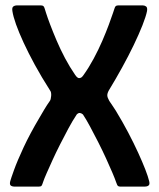

<svg xmlns="http://www.w3.org/2000/svg" viewBox="-20 -693 591 713"><path d="M384 -357Q378 -346 378.5 -338Q379 -330 386 -318Q393 -307 398.5 -299.5Q404 -292 410 -282Q435 -241 456 -201Q477 -161 493 -126Q509 -91 519.5 -64Q530 -37 534 -20Q537 -8 531.5 -4Q526 0 518 0H427Q421 0 418 -2.5Q415 -5 411 -17Q407 -29 397 -52.5Q387 -76 373.5 -105.5Q360 -135 344.5 -165.5Q329 -196 314.5 -223Q300 -250 288 -268Q282 -273 276.5 -273.5Q271 -274 265 -268Q249 -244 233.5 -215Q218 -186 203 -156.5Q188 -127 175.5 -99.5Q163 -72 153.5 -50.5Q144 -29 140 -17Q137 -7 134.5 -3.5Q132 0 124 0H35Q25 0 20 -4Q15 -8 18 -20Q20 -28 32 -61.5Q44 -95 67.5 -145.5Q91 -196 126 -255Q134 -269 144.5 -286.5Q155 -304 165 -318Q169 -323 170 -337Q171 -351 166 -357Q134 -407 109.5 -452Q85 -497 67.5 -535Q50 -573 39.5 -602.5Q29 -632 26 -652Q24 -665 29.5 -669Q35 -673 42 -673H131Q138 -673 141 -670.5Q144 -668 146 -661Q146 -661 151 -645Q156 -629 166 -602.5Q176 -576 190 -543Q204 -510 221.5 -477Q239 -444 259 -415Q261 -413 262.5 -410.5Q264 -408 268 -405Q272 -402 276 -403Q280 -404 283 -406Q286 -409 286.5 -409.5Q287 -410 290 -414Q310 -442 328 -475.5Q346 -509 360 -541.5Q374 -574 384 -601Q394 -628 399.5 -644.5Q405 -661 405 -661Q407 -668 410 -670.5Q413 -673 420 -673H510Q517 -673 522.5 -669Q528 -665 526 -652Q522 -632 509 -599Q496 -566 476.5 -525.5Q457 -485 433 -441.5Q409 -398 384 -357Z"/></svg>

Font: Glory Thin SemiBold
Style: Regular
Weight: 600
Version: Version 1.011